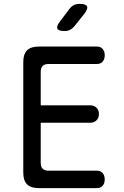

<svg xmlns="http://www.w3.org/2000/svg" viewBox="-20 -970 640 990"><path d="M190 -427H445Q465 -427 477.5 -414.5Q490 -402 490 -382Q490 -362 477.5 -349.5Q465 -337 445 -337H190V-130Q190 -110 200 -100Q210 -90 230 -90H479Q499 -90 509.5 -77.5Q520 -65 520 -45Q520 -25 509.5 -12.5Q499 0 479 0H180Q139 0 119.5 -19.5Q100 -39 100 -80V-650Q100 -691 119.5 -710.5Q139 -730 180 -730H479Q499 -730 509.5 -717.5Q520 -705 520 -685Q520 -665 509.5 -652.5Q499 -640 479 -640H230Q210 -640 200 -630Q190 -620 190 -600ZM313 -810Q282 -810 276 -822Q270 -834 289 -859L338 -924Q348 -937 360.5 -943.5Q373 -950 390 -950Q422 -950 428.5 -937.5Q435 -925 415 -899L363 -834Q353 -822 341 -816Q329 -810 313 -810Z"/></svg>

Font: Maple Mono
Style: Regular
Weight: 400
Monospace: yes
Designer: subframe7536
Version: Version 7.300